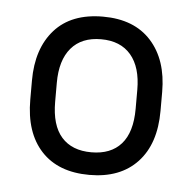

<svg xmlns="http://www.w3.org/2000/svg" viewBox="-36 -721 424 423"><g transform="rotate(5 176.0 -510.0)"><path d="M320 -531V-489Q320 -416 282 -375.5Q244 -335 176 -335Q107 -335 69.5 -375.5Q32 -416 32 -489V-531Q32 -602 69 -643.5Q106 -685 176 -685Q245 -685 282.5 -643.5Q320 -602 320 -531ZM265 -531Q265 -581 242 -608Q219 -635 176 -635Q133 -635 110 -608Q87 -581 87 -531V-489Q87 -437 110 -411Q133 -385 176 -385Q219 -385 242 -411Q265 -437 265 -489Z"/></g></svg>

Font: Inria Sans Light
Style: Regular
Weight: 300
Designer: Black Foundry Team
Foundry: Black Foundry
Version: Version 1.2; ttfautohint (v1.8.3)